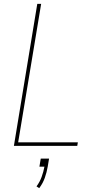

<svg xmlns="http://www.w3.org/2000/svg" viewBox="-20 -755 540 994"><path d="M52 0 173 -735H193L74 -18H383L380 0ZM183 219 169 210Q186 187 195.5 161Q205 135 210 108H184L191 66H234L227 108Q222 137 212 165.5Q202 194 183 219Z"/></svg>

Font: Iosevka SS04 Thin Oblique
Style: Regular
Weight: 100
Italic angle: -9°
Monospace: yes
Designer: Belleve Invis
Foundry: Belleve Invis
Version: Version 19.0.0; ttfautohint (v1.8.4)